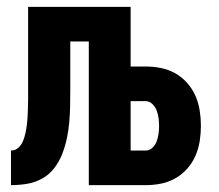

<svg xmlns="http://www.w3.org/2000/svg" viewBox="-20 -540 640 560"><path d="M239 0V-419H185V-277Q185 -254 184.5 -230.5Q184 -207 182 -183.5Q180 -160 175 -136.5Q170 -113 161.5 -91Q153 -69 138.5 -50Q124 -31 103.5 -19.5Q83 -8 59.5 -4Q36 0 12 0V-101Q25 -101 34 -109.5Q43 -118 47.5 -129.5Q52 -141 54.5 -153Q57 -165 58.5 -177Q60 -189 60.5 -201.5Q61 -214 61.5 -226Q62 -238 62 -250.5Q62 -263 62 -275V-520H361V-346H405Q428 -346 450 -341.5Q472 -337 491.5 -326Q511 -315 526 -298Q541 -281 550 -260.5Q559 -240 562.5 -217.5Q566 -195 566 -173Q566 -151 562.5 -128.5Q559 -106 550 -85.5Q541 -65 526 -48Q511 -31 491.5 -20Q472 -9 450 -4.5Q428 0 405 0ZM405 -101Q416 -101 424.5 -109Q433 -117 437 -128Q441 -139 442.5 -150.5Q444 -162 444 -173Q444 -184 442.5 -195.5Q441 -207 437 -217.5Q433 -228 424.5 -236.5Q416 -245 405 -245H361V-101Z"/></svg>

Font: Iosevka Heavy Extended
Style: Regular
Weight: 900
Width: 7
Monospace: yes
Designer: Belleve Invis
Foundry: Belleve Invis
Version: Version 32.5.0; ttfautohint (v1.8.4)